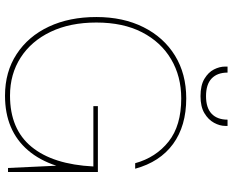

<svg xmlns="http://www.w3.org/2000/svg" viewBox="-101 -816 929 767"><g transform="rotate(90 363.5 -432.5)"><path d="M362 12Q267 12 196 -34.5Q125 -81 86.5 -163Q48 -245 48 -353Q48 -460 88.5 -541Q129 -622 202 -667Q275 -712 373 -712Q483 -712 555 -659.5Q627 -607 654 -508H632Q609 -591 545.5 -641.5Q482 -692 373 -692Q285 -692 216.5 -651.5Q148 -611 109 -535.5Q70 -460 70 -353Q70 -248 107 -170.5Q144 -93 210 -50.5Q276 -8 362 -8Q496 -8 566.5 -94Q637 -180 645 -341H404V-359H667V0H651L642 -193Q620 -126 580.5 -80Q541 -34 486.5 -11Q432 12 362 12ZM364 -769Q321 -769 295 -784.5Q269 -800 257.5 -822.5Q246 -845 246 -867V-877H270Q270 -836 293.5 -813.5Q317 -791 364 -791Q411 -791 434.5 -813.5Q458 -836 458 -877H483V-868Q483 -846 470.5 -823Q458 -800 432 -784.5Q406 -769 364 -769Z"/></g></svg>

Font: DM Sans 17pt Thin
Style: Regular
Weight: 250
Version: Version 4.004;gftools[0.9.30]